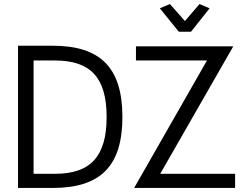

<svg xmlns="http://www.w3.org/2000/svg" viewBox="-20 -929 1199 949"><path d="M864 -772H924L1016 -888L966 -909L894 -825L820 -909L770 -888ZM652 -700V-630H1003L643 0H1142V-70H772L1133 -700ZM146 -630H252C428 -630 507 -545 507 -351C507 -156 428 -70 252 -70H146ZM69 -703V0H240C478 0 585 -109 585 -351C585 -596 475 -703 240 -703Z"/></svg>

Font: Mint Spirit
Style: Regular
Weight: 400
Designer: HARENDAL Hirwen
Foundry: Arkandis Digital Foundry.
Version: Version 1.004;FFEdit